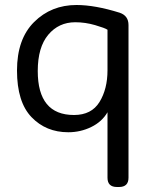

<svg xmlns="http://www.w3.org/2000/svg" viewBox="-20 -522 610 768"><path d="M286 -502Q360 -502 459 -471Q494 -459 494 -422V189Q494 226 456 226H448Q410 226 410 189V-73Q388 -35 345 -14Q302 7 253 7Q164 7 106 -53.5Q48 -114 48 -240Q48 -366 116.5 -434Q185 -502 286 -502ZM281 -433Q215 -433 173 -383Q131 -333 131 -238Q131 -62 276 -62Q346 -62 378 -114Q410 -166 410 -241V-403Q400 -410 360.5 -421.5Q321 -433 281 -433Z"/></svg>

Font: Merge One
Style: Regular
Weight: 400
Designer: Kosal Sen
Foundry: Philatype
Version: Version 1.001